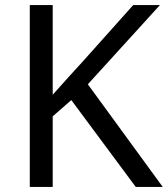

<svg xmlns="http://www.w3.org/2000/svg" viewBox="-20 -734 659 754"><path d="M619 0H513L260 -341L187 -277V0H97V-714H187V-362Q217 -396 248 -430Q279 -464 310 -498L503 -714H608L325 -403Z"/></svg>

Font: hexlkannada05
Style: Book
Weight: 400
Designer: Jelle Bosma - Monotype Design Team
Foundry: Monotype Imaging Inc.
Version: Version 2.003